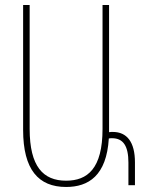

<svg xmlns="http://www.w3.org/2000/svg" viewBox="-20 -734 569 764"><path d="M243 10C332 10 404 -35 413 -183C417 -184 421 -184 426 -184C471 -184 491 -152 491 -87V3H517V-88C517 -169 485 -209 429 -209C424 -209 419 -209 414 -208C414 -211 414 -214 414 -217V-714H388V-221C388 -63 328 -15 243 -15C152 -15 98 -71 98 -221V-714H72V-217C72 -59 133 10 243 10Z"/></svg>

Font: Noto Sans Armenian ExtraCondensed Thin
Style: Regular
Weight: 100
Width: 2
Designer: Monotype Design Team
Foundry: Monotype Imaging Inc.
Version: Version 2.008